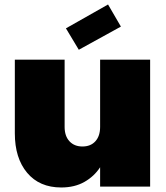

<svg xmlns="http://www.w3.org/2000/svg" viewBox="-20 -829 737 853"><path d="M647 -564V0H424.8V-85.9Q398.4 -45.4 355 -20.8Q311.5 3.9 252 3.9Q155.3 3.9 100.6 -61.3Q45.9 -126.5 45.9 -236.8V-564H267.1V-265.1Q267.1 -224.6 288.6 -201.4Q310.1 -178.2 346.2 -178.2Q382.8 -178.2 403.8 -201.4Q424.8 -224.6 424.8 -265.1V-564ZM460 -809.1 517.1 -710.9 330.1 -607.9 272.9 -703.1Z"/></svg>

Font: SVN-Poppins Black
Style: Regular
Weight: 900
Designer: Ninad Kale (Devanagari), Jonny Pinhorn (Latin)
Foundry: Indian Type Foundry
Version: Version 3.002 2017